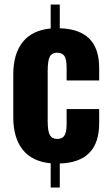

<svg xmlns="http://www.w3.org/2000/svg" viewBox="-20 -712 478 847"><path d="M203.6 115.2V8.3Q121.1 0.5 79.8 -52Q38.6 -104.5 38.6 -194.3V-384.3Q38.6 -474.1 80.1 -526.4Q121.6 -578.6 203.6 -586.4V-691.9H243.7V-587.4Q331.5 -584.5 374.5 -541Q417.5 -497.6 417.5 -411.6V-356.9H273.9V-412.6Q273.9 -450.2 264.2 -464.8Q254.4 -479.5 232.4 -479.5Q209 -479.5 199.7 -461.9Q190.4 -444.3 190.4 -398.9V-177.7Q190.4 -132.3 200.2 -115.7Q210 -99.1 232.4 -99.1Q255.4 -99.1 264.6 -114.5Q273.9 -129.9 273.9 -164.1V-231H417.5V-168Q417.5 3.9 243.7 9.3V115.2Z"/></svg>

Font: Oswald
Style: DemiBold
Weight: 600
Designer: Vernon Adams
Foundry: Vernon Adams
Version: 3.0; ttfautohint (v0.95) -l 8 -r 50 -G 200 -x 0 -w "G" -W -c